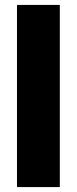

<svg xmlns="http://www.w3.org/2000/svg" viewBox="-20 -760 312 780"><path d="M49 0V-740H223V0Z"/></svg>

Font: Encode Sans Cnd XBd
Style: Regular
Weight: 800
Width: 3
Designer: Multiple Designers
Foundry: Impallari Type
Version: Version 3.002; ttfautohint (v1.8.3) -l 8 -r 50 -G 200 -x 14 